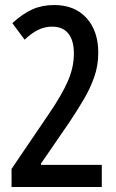

<svg xmlns="http://www.w3.org/2000/svg" viewBox="-20 -744 460 764"><path d="M26 -72 174 -290Q226 -366 250 -421Q274 -476 274 -531Q274 -583 252 -610.5Q230 -638 187 -638Q158 -638 131.5 -625Q105 -612 78 -586L29 -652Q71 -690 109.5 -707Q148 -724 196 -724Q277 -724 324 -672.5Q371 -621 371 -534Q371 -483 355 -437.5Q339 -392 313 -348Q287 -304 257 -259L143 -93V-88H385V0H26Z"/></svg>

Font: Noto Sans Gurmukhi ExtraCondensed Medium
Style: Regular
Weight: 500
Width: 2
Designer: Jelle Bosma - Monotype Design Team
Foundry: Monotype Imaging Inc.
Version: Version 2.004; ttfautohint (v1.8.4.7-5d5b)